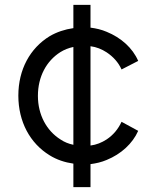

<svg xmlns="http://www.w3.org/2000/svg" viewBox="-20 -765 640 785"><path d="M350 0V-94C373 -97 395 -102 416 -111C475 -135 522 -178 545 -230L477 -267C463 -237 443 -213 416 -195C396 -182 374 -173 350 -170V-576C374 -573 396 -564 416 -551C443 -533 464 -510 477 -481L545 -516C522 -569 475 -611 416 -635C395 -644 373 -649 350 -652V-745H280V-650C245 -645 212 -634 183 -617C103 -568 55 -481 55 -374C55 -267 103 -179 183 -130C212 -112 245 -101 280 -96V0ZM280 -173C261 -177 243 -184 227 -195C170 -231 135 -296 135 -373C135 -452 170 -516 227 -552C243 -562 261 -569 280 -573Z"/></svg>

Font: Plus Jakarta Sans
Style: Regular
Weight: 400
Designer: Gumpita Rahayu
Foundry: Tokotype
Version: Version 2.071;gftools[0.9.30]